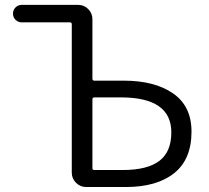

<svg xmlns="http://www.w3.org/2000/svg" viewBox="-20 -752 841 772"><path d="M326.2 0Q302.7 0 285.6 -17.1Q268.6 -34.2 268.6 -57.6V-654.3Q268.6 -662.1 261.7 -662.1H67.4Q52.7 -662.1 42.5 -672.4Q32.2 -682.6 32.2 -697.3Q32.2 -711.9 42.5 -722.2Q52.7 -732.4 67.4 -732.4H293.9Q318.4 -732.4 335 -715.3Q351.6 -698.2 351.6 -674.8V-435.5Q351.6 -427.7 359.4 -427.7H477.5Q601.6 -427.7 675.8 -376.5Q750 -325.2 750 -222.7Q750 -111.3 680.2 -55.7Q610.4 0 485.4 0ZM351.6 -75.2Q351.6 -68.4 359.4 -68.4H473.6Q572.3 -68.4 620.6 -105Q668.9 -141.6 668.9 -219.7Q668.9 -360.4 465.8 -360.4H359.4Q351.6 -360.4 351.6 -352.5Z"/></svg>

Font: Gen Jyuu Gothic Normal
Style: Regular
Weight: 300
Designer: [Source Han Sans]
Ryoko NISHIZUKA  (kana & ideographs); Paul D. Hunt (Latin, Greek & Cyrillic); Wenlong ZHANG  (bopomofo
Version: Version 1.002.20150607